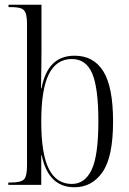

<svg xmlns="http://www.w3.org/2000/svg" viewBox="-20 -780 546 810"><path d="M294 10Q184 10 156 -125H154V0H15V-10H26Q68 -10 81 -23Q94 -36 94 -82V-674Q94 -708 88.5 -724Q83 -740 68 -745Q53 -750 26 -750H16V-760H155V-568Q155 -541 154.5 -500Q154 -459 153 -407H155Q168 -476 202.5 -510.5Q237 -545 295 -545Q375 -545 416 -479Q457 -413 457 -267Q457 -118 412.5 -54Q368 10 294 10ZM283 -4Q338 -4 366.5 -63.5Q395 -123 395 -269Q395 -409 369 -470Q343 -531 283 -531Q218 -531 186 -467Q154 -403 154 -268Q154 -131 186 -67.5Q218 -4 283 -4Z"/></svg>

Font: Noto Serif Display Condensed Light
Style: Regular
Weight: 300
Width: 3
Designer: Monotype Design Team
Foundry: Monotype Imaging Inc.
Version: Version 2.009